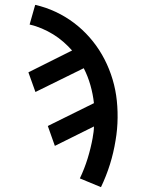

<svg xmlns="http://www.w3.org/2000/svg" viewBox="-20 -558 640 791"><path d="M396 213 309 177Q328 137 341 95Q354 53 362 9Q362 9 362 8.5Q362 8 362 8Q364 -3 365.5 -14.5Q367 -26 367 -37L206 43L177 -39L367 -133Q363 -170 352.5 -207Q342 -244 325 -277L126 -179L97 -260L277 -350Q260 -369 240.5 -386Q221 -403 199 -416.5Q177 -430 152.5 -440.5Q128 -451 102 -457L125 -538Q169 -528 209.5 -509Q250 -490 285 -463.5Q320 -437 349 -404Q378 -371 400 -333Q422 -295 437 -252Q452 -209 458.5 -165Q465 -121 464.5 -73Q464 -25 456 21Q448 71 433 119Q418 167 396 213Z"/></svg>

Font: Iosevka Slab Medium Extended
Style: Italic
Weight: 500
Width: 7
Italic angle: -9°
Monospace: yes
Designer: Belleve Invis
Foundry: Belleve Invis
Version: Version 11.1.0; ttfautohint (v1.8.3)